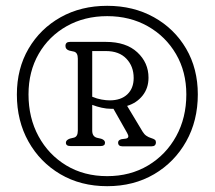

<svg xmlns="http://www.w3.org/2000/svg" viewBox="-20 -774 738 660"><path d="M348.5 -134Q257.5 -134 187.5 -175.2Q117.5 -216.5 77.8 -287.5Q38 -358.5 38 -449Q38 -538 78.2 -606.8Q118.5 -675.5 188.5 -714.8Q258.5 -754 348.5 -754Q438.5 -754 509 -714.8Q579.5 -675.5 619.8 -606.8Q660 -538 660 -449.5Q660 -359 620 -287.8Q580 -216.5 509.8 -175.2Q439.5 -134 348.5 -134ZM348.5 -168.5Q427.5 -168.5 489 -205.2Q550.5 -242 585.5 -305.5Q620.5 -369 620.5 -449.5Q620.5 -527.5 585 -588.2Q549.5 -649 488 -683.8Q426.5 -718.5 348.5 -718.5Q270.5 -718.5 209.2 -684Q148 -649.5 113 -588.8Q78 -528 78 -449.5Q78 -369 112.5 -305.5Q147 -242 208 -205.2Q269 -168.5 348.5 -168.5ZM490.5 -507Q490.5 -471 470.2 -445.5Q450 -420 417 -410L470.5 -321Q476 -312 483.5 -307Q491 -302 498 -300Q509 -296.5 512.5 -293.5Q516 -290.5 516 -285Q516 -271 501 -271H401Q386 -271 386 -284Q386 -292.5 397.5 -295.5L412.5 -297.5Q427 -300 417 -317L370 -400Q366 -400 362 -400Q346 -400 329.2 -403.8Q312.5 -407.5 297 -413.5V-325Q297 -305 313 -300.5L328 -297Q341 -292.5 341 -283.5Q341 -272 326.5 -272H222Q206.5 -272 206.5 -283.5Q206.5 -292.5 220 -297.5L234.5 -301Q247.5 -304.5 247.5 -325V-572.5Q247.5 -593 234.5 -596.5L218.5 -600Q205 -604 205 -616Q205 -630 220.5 -630H344Q413.5 -630 452 -594.2Q490.5 -558.5 490.5 -507ZM297 -598.5V-441.5Q313.5 -434.5 329.2 -431.8Q345 -429 357 -429Q396 -429 417.8 -449.8Q439.5 -470.5 439.5 -506Q439.5 -546 414.5 -572.2Q389.5 -598.5 344 -598.5Z"/></svg>

Font: Fraunces 72pt SuperSoft Light
Style: Regular
Weight: 300
Version: Version 1.000;[0bf87f6ff]